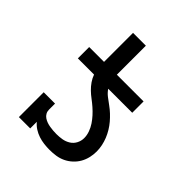

<svg xmlns="http://www.w3.org/2000/svg" viewBox="-203 -867 1006 1006"><g transform="rotate(45 300.0 -363.5)"><path d="M327 8Q306 8 285.5 5.5Q265 3 245 -3.5Q225 -10 207 -21.5Q189 -33 176 -49V0H92V-184H176V-139Q176 -126 182 -115Q188 -104 198.5 -97Q209 -90 220.5 -86Q232 -82 244.5 -80Q257 -78 269 -77Q281 -76 294 -76Q315 -76 335.5 -79.5Q356 -83 374 -94Q392 -105 402 -124Q412 -143 412 -164Q412 -185 404.5 -206Q397 -227 385 -245Q373 -263 358.5 -279Q344 -295 327.5 -309.5Q311 -324 293.5 -337Q276 -350 260.5 -365Q245 -380 232.5 -398Q220 -416 213 -436H93V-520H203V-735H298V-520H496V-436H318Q330 -418 347.5 -404.5Q365 -391 382.5 -378.5Q400 -366 416 -351Q432 -336 446 -319.5Q460 -303 471.5 -284Q483 -265 491 -245Q499 -225 503.5 -203.5Q508 -182 508 -160Q508 -137 502.5 -114Q497 -91 485.5 -71Q474 -51 456.5 -35Q439 -19 418 -9Q397 1 374 4.5Q351 8 327 8Z"/></g></svg>

Font: Iosevka HT Medium Extended
Style: Regular
Weight: 500
Width: 7
Monospace: yes
Designer: Belleve Invis
Foundry: Belleve Invis
Version: Version 32.3.0; ttfautohint (v1.8.4)